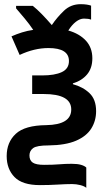

<svg xmlns="http://www.w3.org/2000/svg" viewBox="-20 -688 519 919"><path d="M366 -668Q383 -668 395.5 -666Q408 -664 416 -661V-594Q404 -599 382 -599Q363 -599 343.5 -584Q324 -569 307 -542Q360 -527 391 -493.5Q422 -460 422 -409Q422 -362 397 -332Q372 -302 329 -289V-285Q377 -272 408.5 -242Q440 -212 440 -156Q440 -110 417 -73Q394 -36 344 -14.5Q294 7 213 8Q156 8 138.5 21Q121 34 121 56Q121 80 137 90.5Q153 101 191 101Q234 101 263 98.5Q292 96 323 96Q351 96 368 101Q385 106 393 114V211Q384 203 364.5 198Q345 193 325 193Q296 193 256 195.5Q216 198 171 198Q87 198 49.5 159.5Q12 121 12 59Q12 -7 55.5 -47.5Q99 -88 201 -89Q321 -91 321 -164Q321 -238 189 -238H134V-327H182Q242 -327 276 -343Q310 -359 310 -396Q310 -458 212 -458Q144 -458 74 -425L35 -514Q60 -525 85.5 -533Q111 -541 139 -545Q121 -572 98.5 -599Q76 -626 57 -648V-660H137Q157 -644 180 -620.5Q203 -597 228 -568Q253 -605 286 -636.5Q319 -668 366 -668Z"/></svg>

Font: Noto Sans SemiCondensed SemiBold
Style: Regular
Weight: 600
Width: 4
Designer: Monotype Design Team
Foundry: Monotype Imaging Inc.
Version: Version 2.013; ttfautohint (v1.8.4.7-5d5b)